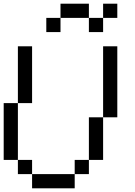

<svg xmlns="http://www.w3.org/2000/svg" viewBox="-20 -1020 732 1040"><path d="M538.5 -923.1V-1000H615.4V-923.1ZM461.5 -923.1H538.5V-846.2H461.5ZM307.7 -923.1V-1000H461.5V-923.1ZM230.8 -923.1H307.7V-846.2H230.8ZM153.8 0V-76.9H384.6V0ZM76.9 -76.9V-153.8H153.8V-76.9ZM384.6 -76.9V-153.8H461.5V-76.9ZM461.5 -153.8V-384.6H538.5V-153.8ZM0 -153.8V-461.5H76.9V-153.8ZM76.9 -461.5V-769.2H153.8V-461.5ZM538.5 -384.6V-769.2H615.4V-384.6Z"/></svg>

Font: Mintsoda - Lime Green 13x16
Style: Regular
Weight: 400
Designer: Mintsoda-15
Version: Version 1.0